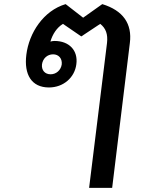

<svg xmlns="http://www.w3.org/2000/svg" viewBox="-20 -646 708 933"><path d="M500 -437 413 267H525L611 -437C623 -531 578 -595 477 -626L384 -560L299 -626C191 -594 121 -486 108 -380C96 -284 133 -221 218 -221C288 -221 343 -269 351 -334C360 -401 316 -447 245 -447C239 -447 232 -446 225 -444C235 -479 256 -512 286 -530L375 -469L467 -530C494 -509 505 -480 500 -437ZM184 -333C188 -362 210 -382 238 -382C265 -382 283 -362 280 -333C276 -305 253 -285 226 -285C198 -285 181 -305 184 -333Z"/></svg>

Font: TPK Tissa Web SemiBold
Style: Italic
Weight: 600
Italic angle: -7°
Designer: Jacques Le Bailly, Suppakit Chalermlarp | Katatrad Co.,Ltd.
Foundry: Jacques Le Bailly, Cadson Demak Co.,Ltd.
Version: Version 5.000;Glyphs 3.1.2 (3151)